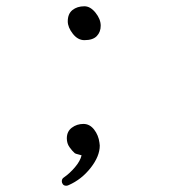

<svg xmlns="http://www.w3.org/2000/svg" viewBox="-20 -492 540 612"><path d="M301 -410Q301 -390 288.5 -377Q276 -364 249 -364Q228 -364 212 -384.5Q196 -405 196 -424Q196 -448 211 -460Q226 -472 249 -472Q268 -472 284.5 -451.5Q301 -431 301 -410ZM240 3Q238 2 229 0Q220 -2 218 -4Q210 -11 201.5 -23Q193 -35 193 -51Q193 -73 209 -85Q225 -97 246 -97Q266 -97 280 -79Q294 -61 297 -37Q297 -35 297.5 -32.5Q298 -30 298 -28Q298 6 269 43Q240 80 199 98Q197 99 195 99.5Q193 100 191 100Q184 100 180.5 95.5Q177 91 177 86Q177 78 183 74Q202 61 219 41Q236 21 240 3Z"/></svg>

Font: Moon Stars Kai T HW
Style: Regular
Weight: 400
Designer: GuiWonder
Version: Version 1.101